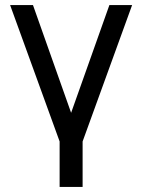

<svg xmlns="http://www.w3.org/2000/svg" viewBox="-20 -560 563 760"><path d="M216 180H307V0L503 -540H413L261.5 -113.5L110.5 -540H20L216 0Z"/></svg>

Font: Eudonet Medium
Style: Regular
Weight: 500
Designer: Mikhail Sharanda
Foundry: Mikhail Sharanda
Version: Version 4.503;Glyphs 3.1.2 (3151)